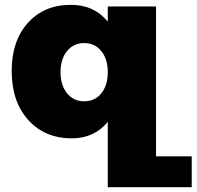

<svg xmlns="http://www.w3.org/2000/svg" viewBox="-20 -571 821 802"><path d="M631.8 82H780.8V210.9H430.2V-62Q373.5 6.8 280.8 6.8Q166.5 6.8 97.7 -70.1Q28.8 -147 28.8 -274.9Q28.8 -399.9 96.4 -475.3Q164.1 -550.8 275.9 -550.8Q372.6 -550.8 430.2 -481V-543.9H631.8ZM332 -147.9Q376.5 -147.9 403.3 -181.4Q430.2 -214.8 430.2 -270Q430.2 -324.2 403.1 -357.7Q376 -391.1 332 -391.1Q287.1 -391.1 260 -357.7Q232.9 -324.2 232.9 -270Q232.9 -214.8 260 -181.4Q287.1 -147.9 332 -147.9Z"/></svg>

Font: Montserrat arm ExtraBold
Style: Regular
Weight: 800
Designer: Julieta Ulanovsky
Foundry: Julieta Ulanovsky
Version: Version 6.000;PS 006.000;hotconv 1.0.88;makeotf.lib2.5.64775